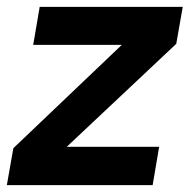

<svg xmlns="http://www.w3.org/2000/svg" viewBox="-30 -541 559 561"><path d="M-10 0 9 -108 326 -410H67L86 -521H504L485 -413L165 -112H435L416 0Z"/></svg>

Font: DM Sans 10pt
Style: Bold Italic
Weight: 700
Italic angle: -10°
Version: Version 4.004;gftools[0.9.30]